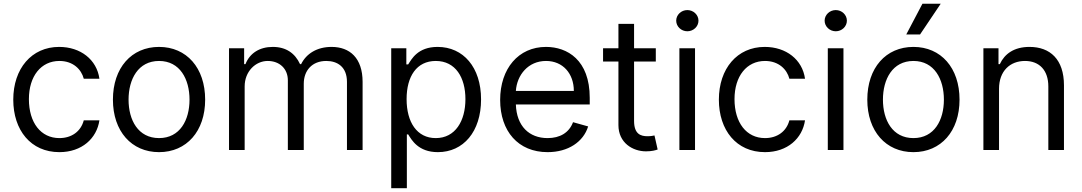

<svg xmlns="http://www.w3.org/2000/svg" viewBox="-20 -804 5799 1029"><path d="M298.3 11.4C419 11.4 498.6 -62.5 512.8 -159.1H429C413.4 -99.4 363.6 -63.9 298.3 -63.9C198.9 -63.9 134.9 -146.3 134.9 -272.7C134.9 -396.3 200.3 -477.3 298.3 -477.3C372.2 -477.3 416.2 -431.8 429 -382.1H512.8C498.6 -484.4 411.9 -552.6 296.9 -552.6C149.1 -552.6 51.1 -436.1 51.1 -269.9C51.1 -106.5 144.9 11.4 298.3 11.4Z M832.4 11.4C980.1 11.4 1079.5 -100.9 1079.5 -269.9C1079.5 -440.3 980.1 -552.6 832.4 -552.6C684.7 -552.6 585.2 -440.3 585.2 -269.9C585.2 -100.9 684.7 11.4 832.4 11.4ZM832.4 -63.9C720.2 -63.9 669 -160.5 669 -269.9C669 -379.3 720.2 -477.3 832.4 -477.3C944.6 -477.3 995.7 -379.3 995.7 -269.9C995.7 -160.5 944.6 -63.9 832.4 -63.9Z M1207.4 0H1291.2V-340.9C1291.2 -420.8 1349.4 -477.3 1414.8 -477.3C1478.3 -477.3 1522.7 -435.7 1522.7 -373.6V0H1608V-355.1C1608 -425.4 1652 -477.3 1728.7 -477.3C1788.4 -477.3 1839.5 -445.7 1839.5 -365.1V0H1923.3V-365.1C1923.3 -493.3 1854.4 -552.6 1757.1 -552.6C1679 -552.6 1621.8 -516.7 1593.8 -460.2H1588.1C1561.1 -518.5 1513.5 -552.6 1441.8 -552.6C1370.7 -552.6 1318.2 -518.5 1295.5 -460.2H1288.4V-545.5H1207.4Z M2076.7 204.5H2160.5V-83.8H2167.6C2186.1 -54 2221.6 11.4 2326.7 11.4C2463.1 11.4 2558.2 -98 2558.2 -271.3C2558.2 -443.2 2463.1 -552.6 2325.3 -552.6C2218.8 -552.6 2186.1 -487.2 2167.6 -458.8H2157.7V-545.5H2076.7ZM2159.1 -272.7C2159.1 -394.9 2213.1 -477.3 2315.3 -477.3C2421.9 -477.3 2474.4 -387.8 2474.4 -272.7C2474.4 -156.2 2420.5 -63.9 2315.3 -63.9C2214.5 -63.9 2159.1 -149.1 2159.1 -272.7Z M2914.8 11.4C3025.6 11.4 3106.5 -44 3132.1 -126.4L3051.1 -149.1C3029.8 -92.3 2980.5 -63.9 2914.8 -63.9C2816.4 -63.9 2748.6 -127.5 2744.7 -244.3H3140.6V-279.8C3140.6 -483 3019.9 -552.6 2906.2 -552.6C2758.5 -552.6 2660.5 -436.1 2660.5 -268.5C2660.5 -100.9 2757.1 11.4 2914.8 11.4ZM2744.7 -316.8C2750.4 -401.6 2810.4 -477.3 2906.2 -477.3C2997.2 -477.3 3055.4 -409.1 3055.4 -316.8Z M3494.7 -545.5H3378.2V-676.1H3294.4V-545.5H3212V-474.4H3294.4V-133.5C3294.4 -38.4 3371.1 7.1 3442.1 7.1C3473.4 7.1 3493.3 1.4 3504.6 -2.8L3487.6 -78.1C3480.5 -76.7 3469.1 -73.9 3450.6 -73.9C3413.7 -73.9 3378.2 -85.2 3378.2 -156.2V-474.4H3494.7Z M3621.1 0H3704.9V-545.5H3621.1ZM3663.7 -636.4C3696.4 -636.4 3723.4 -661.9 3723.4 -693.2C3723.4 -724.4 3696.4 -750 3663.7 -750C3631 -750 3604 -724.4 3604 -693.2C3604 -661.9 3631 -636.4 3663.7 -636.4Z M4079.9 11.4C4200.6 11.4 4280.2 -62.5 4294.4 -159.1H4210.6C4195 -99.4 4145.2 -63.9 4079.9 -63.9C3980.5 -63.9 3916.5 -146.3 3916.5 -272.7C3916.5 -396.3 3981.9 -477.3 4079.9 -477.3C4153.8 -477.3 4197.8 -431.8 4210.6 -382.1H4294.4C4280.2 -484.4 4193.5 -552.6 4078.5 -552.6C3930.8 -552.6 3832.7 -436.1 3832.7 -269.9C3832.7 -106.5 3926.5 11.4 4079.9 11.4Z M4416.5 0H4500.4V-545.5H4416.5ZM4459.2 -636.4C4491.8 -636.4 4518.8 -661.9 4518.8 -693.2C4518.8 -724.4 4491.8 -750 4459.2 -750C4426.5 -750 4399.5 -724.4 4399.5 -693.2C4399.5 -661.9 4426.5 -636.4 4459.2 -636.4Z M4875.4 11.4C5023.1 11.4 5122.5 -100.9 5122.5 -269.9C5122.5 -440.3 5023.1 -552.6 4875.4 -552.6C4727.6 -552.6 4628.2 -440.3 4628.2 -269.9C4628.2 -100.9 4727.6 11.4 4875.4 11.4ZM4875.4 -63.9C4763.1 -63.9 4712 -160.5 4712 -269.9C4712 -379.3 4763.1 -477.3 4875.4 -477.3C4987.6 -477.3 5038.7 -379.3 5038.7 -269.9C5038.7 -160.5 4987.6 -63.9 4875.4 -63.9ZM4837 -619.3H4910.9L5021.7 -784.1H4923.7Z M5334.2 -328.1C5334.2 -423.3 5393.1 -477.3 5473.4 -477.3C5551.1 -477.3 5598.4 -426.5 5598.4 -340.9V0H5682.2V-346.6C5682.2 -485.8 5608 -552.6 5497.5 -552.6C5415.1 -552.6 5364 -515.6 5338.4 -460.2H5331.3V-545.5H5250.4V0H5334.2Z"/></svg>

Font: Karasuma Gothic
Style: Regular
Weight: 400
Designer: Rasmus Andersson, Ryoko Nishizuka
Foundry: Genbu
Version: Version 1.00